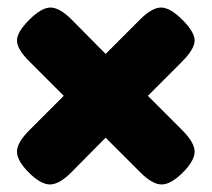

<svg xmlns="http://www.w3.org/2000/svg" viewBox="-20 -519 561 509"><path d="M372 -265 463 -174Q496 -141 496 -117Q496 -93 464.5 -61.5Q433 -30 408.5 -30Q384 -30 352 -62L260 -154L169 -62Q137 -30 112.5 -30Q88 -30 56.5 -61.5Q25 -93 25 -117Q25 -141 58 -174L149 -265L57 -357Q25 -389 25 -411.5Q25 -434 57.5 -466.5Q90 -499 114 -499Q138 -499 170 -467L260 -376L351 -467Q383 -499 407 -499Q431 -499 463.5 -466.5Q496 -434 496 -411.5Q496 -389 462 -355Z"/></svg>

Font: Fredoka One
Style: Regular
Weight: 400
Version: Version 1.001;April 7, 2020;FontCreator 12.0.0.2522 64-bit